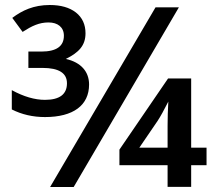

<svg xmlns="http://www.w3.org/2000/svg" viewBox="-20 -743 870 763"><path d="M598.1 -713.9 179.2 0H272.9L690.9 -713.9ZM800.8 -156.2H739.7V-431.2H647.9L454.6 -148.4V-86.4H646V-0.5H739.7V-86.4H800.8ZM533.7 -156.2 606 -262.2C617.7 -279.8 631.8 -305.7 648.9 -339.4C647 -306.6 646 -274.9 646 -243.2V-156.2ZM319.8 -610.8C319.8 -645.5 307.1 -673.3 281.7 -693.4C255.9 -713.4 221.2 -723.1 177.7 -723.1C113.8 -723.1 68.4 -701.7 28.8 -671.9L69.8 -616.2C106.9 -640.1 135.7 -653.8 172.9 -653.8C209.5 -653.8 233.9 -634.8 233.9 -601.1C233.9 -559.1 204.1 -538.1 144 -538.1H92.8V-473.1H148.9C213.9 -473.1 246.1 -452.6 246.1 -412.1C246.1 -368.2 216.8 -346.2 158.7 -346.2C118.2 -346.2 74.2 -358.9 26.9 -384.8V-308.1C66.4 -288.1 110.4 -277.8 158.7 -277.8C271.5 -277.8 334 -324.7 334 -407.2C334 -457.5 302.7 -495.1 241.7 -508.8C293 -534.2 319.8 -562 319.8 -610.8Z"/></svg>

Font: Sahel SemiBold
Style: Bold
Weight: 600
Foundry: Saber Rastikerdar (saber.rastikerdar@gmail.com)
Version: Version 3.4.0